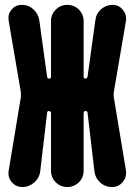

<svg xmlns="http://www.w3.org/2000/svg" viewBox="-20 -750 540 770"><path d="M485.4 -668 436.5 -380.9Q434.6 -370.1 436.5 -359.4L485.4 -64.5Q488.3 -39.1 471.7 -19.5Q455.1 0 429.7 0Q401.4 0 381.3 -18.6Q361.3 -37.1 358.4 -65.4L331.1 -297.9Q331.1 -304.7 322.3 -304.7Q315.4 -304.7 315.4 -296.9V-65.4Q315.4 -38.1 296.4 -19Q277.3 0 250 0Q222.7 0 203.6 -19Q184.6 -38.1 184.6 -65.4V-296.9Q184.6 -299.8 182.1 -302.2Q179.7 -304.7 176.8 -304.7Q168.9 -304.7 168.9 -297.9L141.6 -65.4Q138.7 -37.1 117.7 -18.6Q96.7 0 70.3 0Q43.9 0 27.3 -19.5Q10.7 -39.1 14.6 -64.5L63.5 -359.4Q64.5 -370.1 63.5 -380.9L14.6 -668Q10.7 -692.4 26.4 -711.4Q42 -730.5 67.4 -730.5Q94.7 -730.5 114.3 -712.4Q133.8 -694.3 137.7 -668L168.9 -442.4Q169.9 -435.5 176.8 -434.6Q184.6 -434.6 184.6 -442.4V-665Q184.6 -692.4 203.6 -711.4Q222.7 -730.5 250 -730.5Q277.3 -730.5 296.4 -711.4Q315.4 -692.4 315.4 -665V-442.4Q315.4 -435.5 322.3 -434.6Q329.1 -434.6 331.1 -442.4L362.3 -668Q365.2 -695.3 385.3 -712.9Q405.3 -730.5 431.6 -730.5Q456.1 -730.5 472.2 -711.4Q488.3 -692.4 485.4 -668Z"/></svg>

Font: Rounded-X Mgen+ 2m bold
Style: Bold
Weight: 700
Designer: [Source Han Sans]
Ryoko NISHIZUKA  (kana & ideographs); Paul D. Hunt (Latin, Greek & Cyrillic); Wenlong ZHANG  (bopomofo
Version: Version 1.059.20150602